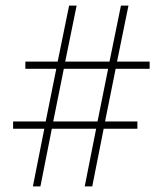

<svg xmlns="http://www.w3.org/2000/svg" viewBox="-20 -669 585 689"><path d="M98 0 139 -207H27V-233H144L182 -422H71V-448H187L228 -649H255L214 -448H373L414 -649H441L400 -448H517V-422H395L357 -233H473V-207H352L311 0H284L325 -207H166L125 0ZM171 -233H330L368 -422H209Z"/></svg>

Font: Noto Sans Telugu Condensed Thin
Style: Regular
Weight: 100
Width: 3
Designer: Jelle Bosma - Monotype Design Team
Foundry: Monotype Imaging Inc.
Version: Version 2.005; ttfautohint (v1.8.4.7-5d5b)